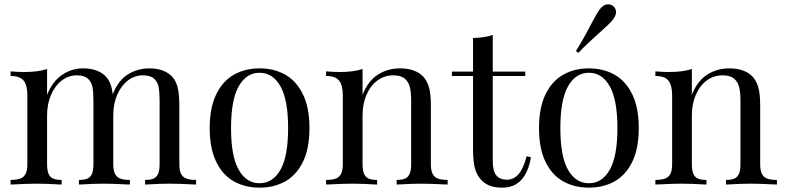

<svg xmlns="http://www.w3.org/2000/svg" viewBox="-20 -840 3572 874"><path d="M872.6 -21V0L857.9 -0.5Q795.4 -3.9 752.4 -3.9Q711.4 -3.9 654.3 -0.5L640.6 0V-21Q665.5 -21 679.4 -27.3Q693.4 -33.7 700 -49.3Q706.5 -64.9 706.5 -92.8V-381.8Q706.5 -419.9 702.1 -443.6Q697.8 -467.3 681.2 -482.2Q664.6 -497.1 630.4 -497.1Q592.3 -497.1 561.5 -473.1Q530.8 -449.2 513.2 -407.7Q495.6 -366.2 495.6 -315.9V-92.8Q495.6 -64.9 503.2 -49.3Q510.7 -33.7 526.9 -27.3Q543 -21 571.3 -21V0L556.2 -0.5Q494.6 -3.9 451.7 -3.9Q408.7 -3.9 353 -0.5L339.4 0V-21Q364.3 -21 378.4 -27.3Q392.6 -33.7 398.9 -49.3Q405.3 -64.9 405.3 -92.8V-381.8Q405.3 -419.9 400.9 -443.6Q396.5 -467.3 379.9 -482.2Q363.3 -497.1 329.6 -497.1Q291 -497.1 260.3 -472.9Q229.5 -448.7 211.9 -407Q194.3 -365.2 194.3 -314.9V-92.8Q194.3 -64.9 200.9 -49.3Q207.5 -33.7 221.7 -27.3Q235.8 -21 260.7 -21V0L247.1 -0.5Q191.4 -3.9 148.4 -3.9Q105.5 -3.9 43 -0.5L28.3 0V-21Q56.6 -21 73 -27.3Q89.4 -33.7 96.9 -49.3Q104.5 -64.9 104.5 -92.8V-405.8Q104.5 -452.1 87.6 -473.1Q70.8 -494.1 28.3 -494.1V-515.1Q59.6 -512.2 90.3 -512.2Q153.8 -512.2 194.3 -525.9V-408.2Q218.8 -469.7 262.7 -499.3Q306.6 -528.8 358.4 -528.8Q426.3 -528.8 462.4 -491.2Q487.3 -464.4 493.2 -410.6Q518.1 -474.1 562.3 -501.5Q606.4 -528.8 659.7 -528.8Q727.5 -528.8 763.7 -491.2Q781.7 -471.2 789.1 -440.2Q796.4 -409.2 796.4 -359.9V-92.8Q796.4 -64.9 804 -49.3Q811.5 -33.7 827.9 -27.3Q844.2 -21 872.6 -21Z M1388.7 -256.8Q1388.7 -164.1 1359.1 -103.5Q1329.6 -43 1278.6 -14.4Q1227.5 14.2 1161.6 14.2Q1095.7 14.2 1044.7 -14.4Q993.7 -43 964.1 -103.5Q934.6 -164.1 934.6 -256.8Q934.6 -349.6 964.1 -410.4Q993.7 -471.2 1044.7 -500Q1095.7 -528.8 1161.6 -528.8Q1227.5 -528.8 1278.6 -500Q1329.6 -471.2 1359.1 -410.4Q1388.7 -349.6 1388.7 -256.8ZM1031.7 -256.8Q1031.7 -128.4 1066.7 -67.1Q1101.6 -5.9 1161.6 -5.9Q1221.7 -5.9 1256.6 -67.1Q1291.5 -128.4 1291.5 -256.8Q1291.5 -385.7 1256.6 -447.3Q1221.7 -508.8 1161.6 -508.8Q1101.6 -508.8 1066.7 -447.3Q1031.7 -385.7 1031.7 -256.8Z M1906.7 -491.2Q1925.3 -470.7 1933.3 -440.7Q1941.4 -410.6 1941.4 -359.9V-92.8Q1941.4 -64.9 1949 -49.3Q1956.5 -33.7 1972.9 -27.3Q1989.3 -21 2017.6 -21V0L2002.9 -0.5Q1940.4 -3.9 1897.5 -3.9Q1856.4 -3.9 1799.3 -0.5L1785.6 0V-21Q1810.5 -21 1824.5 -27.3Q1838.4 -33.7 1845 -49.3Q1851.6 -64.9 1851.6 -92.8V-381.8Q1851.6 -418 1845.9 -442.4Q1840.3 -466.8 1822.5 -481.9Q1804.7 -497.1 1770.5 -497.1Q1729.5 -497.1 1697.5 -473.1Q1665.5 -449.2 1647.9 -407.5Q1630.4 -365.7 1630.4 -314.9V-92.8Q1630.4 -64.9 1637 -49.3Q1643.6 -33.7 1657.7 -27.3Q1671.9 -21 1696.8 -21V0L1683.1 -0.5Q1627.4 -3.9 1584.5 -3.9Q1541.5 -3.9 1479 -0.5L1464.4 0V-21Q1492.7 -21 1509 -27.3Q1525.4 -33.7 1533 -49.3Q1540.5 -64.9 1540.5 -92.8V-405.8Q1540.5 -452.1 1523.7 -473.1Q1506.8 -494.1 1464.4 -494.1V-515.1Q1495.6 -512.2 1526.4 -512.2Q1589.8 -512.2 1630.4 -525.9V-408.2Q1655.3 -471.7 1700 -500.2Q1744.6 -528.8 1800.8 -528.8Q1870.6 -528.8 1906.7 -491.2Z M2371.1 -514.2V-494.1H2223.1V-106.9Q2223.1 -61.5 2239.3 -41.7Q2255.4 -22 2287.1 -22Q2318.4 -22 2340.3 -46.9Q2362.3 -71.8 2377.4 -128.9L2397 -124Q2372.6 14.2 2267.1 14.2Q2233.4 14.2 2211.4 6.1Q2189.5 -2 2172.4 -19Q2150.9 -41 2142.1 -73Q2133.3 -105 2133.3 -159.2V-494.1H2037.1V-514.2H2133.3V-667Q2189.5 -668.5 2223.1 -681.2V-514.2Z M2434.1 0ZM2887.7 -256.8Q2887.7 -164.1 2858.2 -103.5Q2828.6 -43 2777.6 -14.4Q2726.6 14.2 2660.6 14.2Q2594.7 14.2 2543.7 -14.4Q2492.7 -43 2463.1 -103.5Q2433.6 -164.1 2433.6 -256.8Q2433.6 -349.6 2463.1 -410.4Q2492.7 -471.2 2543.7 -500Q2594.7 -528.8 2660.6 -528.8Q2726.6 -528.8 2777.6 -500Q2828.6 -471.2 2858.2 -410.4Q2887.7 -349.6 2887.7 -256.8ZM2530.8 -256.8Q2530.8 -128.4 2565.7 -67.1Q2600.6 -5.9 2660.6 -5.9Q2720.7 -5.9 2755.6 -67.1Q2790.5 -128.4 2790.5 -256.8Q2790.5 -385.7 2755.6 -447.3Q2720.7 -508.8 2660.6 -508.8Q2600.6 -508.8 2565.7 -447.3Q2530.8 -385.7 2530.8 -256.8ZM2784.2 -785.2Q2784.2 -769 2770.5 -751Q2756.3 -732.9 2713.4 -695.3Q2649.9 -638.7 2612.3 -599.1L2601.6 -607.9Q2633.8 -658.2 2670.4 -729.5Q2697.3 -780.8 2710.4 -797.9Q2727.5 -820.3 2748.5 -820.3Q2760.7 -820.3 2770.5 -813Q2784.2 -801.8 2784.2 -785.2Z M3405.8 -491.2Q3424.3 -470.7 3432.4 -440.7Q3440.4 -410.6 3440.4 -359.9V-92.8Q3440.4 -64.9 3448 -49.3Q3455.6 -33.7 3471.9 -27.3Q3488.3 -21 3516.6 -21V0L3502 -0.5Q3439.5 -3.9 3396.5 -3.9Q3355.5 -3.9 3298.3 -0.5L3284.7 0V-21Q3309.6 -21 3323.5 -27.3Q3337.4 -33.7 3344 -49.3Q3350.6 -64.9 3350.6 -92.8V-381.8Q3350.6 -418 3345 -442.4Q3339.4 -466.8 3321.5 -481.9Q3303.7 -497.1 3269.5 -497.1Q3228.5 -497.1 3196.5 -473.1Q3164.6 -449.2 3147 -407.5Q3129.4 -365.7 3129.4 -314.9V-92.8Q3129.4 -64.9 3136 -49.3Q3142.6 -33.7 3156.7 -27.3Q3170.9 -21 3195.8 -21V0L3182.1 -0.5Q3126.5 -3.9 3083.5 -3.9Q3040.5 -3.9 2978 -0.5L2963.4 0V-21Q2991.7 -21 3008.1 -27.3Q3024.4 -33.7 3032 -49.3Q3039.6 -64.9 3039.6 -92.8V-405.8Q3039.6 -452.1 3022.7 -473.1Q3005.9 -494.1 2963.4 -494.1V-515.1Q2994.6 -512.2 3025.4 -512.2Q3088.9 -512.2 3129.4 -525.9V-408.2Q3154.3 -471.7 3199 -500.2Q3243.7 -528.8 3299.8 -528.8Q3369.6 -528.8 3405.8 -491.2Z"/></svg>

Font: TypoPRO Playfair Display
Style: Regular
Weight: 400
Designer: Claus Eggers Sørensen
Foundry: Claus Eggers Sørensen
Version: Version 1.004;PS 001.004;hotconv 1.0.70;makeotf.lib2.5.58329